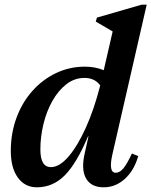

<svg xmlns="http://www.w3.org/2000/svg" viewBox="-20 -785 645 818"><path d="M137 13Q86 13 56 -28.5Q26 -70 26 -142Q26 -217 50 -282.5Q74 -348 117.5 -397Q161 -446 218.5 -473.5Q276 -501 342 -501Q385 -501 422 -486L460 -651L388 -693L393 -710L583 -765H605L459 -128Q441 -49 473 -49Q490 -49 505.5 -67.5Q521 -86 542 -131L569 -120Q551 -58 511.5 -22.5Q472 13 422 13Q368 13 346.5 -25Q325 -63 341 -132L357 -204H355Q306 -88 255.5 -37.5Q205 13 137 13ZM152 -148Q152 -73 197 -73Q233 -73 271.5 -117.5Q310 -162 345.5 -240.5Q381 -319 407 -421Q384 -453 340 -453Q297 -453 262.5 -426Q228 -399 203 -354.5Q178 -310 165 -256Q152 -202 152 -148Z"/></svg>

Font: Platypi Medium
Style: Italic
Weight: 500
Italic angle: -13°
Designer: David Sargent
Foundry: Bolt Cutter Type
Version: Version 1.200; ttfautohint (v1.8.4.7-5d5b)